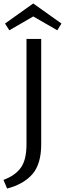

<svg xmlns="http://www.w3.org/2000/svg" viewBox="-21 -883 375 1109"><path d="M171 -863 334 -747 310 -708 171 -788 33 -708 8 -747ZM132 -50V-658H217V-50Q217 64 166.5 122.5Q116 181 20 206L-1 156Q67 131 99.5 85.5Q132 40 132 -50Z"/></svg>

Font: EauTestText Medium
Style: Regular
Weight: 500
Designer: Christian Thalmann (Catharsis Fonts)
Version: Version 0.001;PS 000.001;hotconv 1.0.88;makeotf.lib2.5.64775